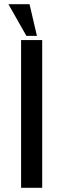

<svg xmlns="http://www.w3.org/2000/svg" viewBox="-20 -890 300 910"><path d="M180 -700V0H80V-700ZM155 -720H105L20 -870H120Z"/></svg>

Font: Skate blade
Style: Regular
Weight: 400
Italic angle: -7°
Designer: Valerio Brotto (Silverblur_type)
Version: Version 2.001